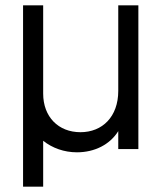

<svg xmlns="http://www.w3.org/2000/svg" viewBox="-20 -556 613 716"><path d="M66 140H141V-31C175 -4 219 12 267 12C333 12 390 -17 421 -67V0H496V-536H421V-217C421 -121 362 -63 280 -63C198 -63 141 -120 141 -207V-536H66Z"/></svg>

Font: Mluvka
Style: Regular
Weight: 400
Designer: Modified by Jiří Krblich, Original typeface by Gumpita Rahayu
Foundry: Gumpita Rahayu & Jiří Krblich
Version: Version 2.000;Glyphs 3.1.1 (3134)